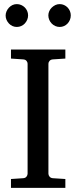

<svg xmlns="http://www.w3.org/2000/svg" viewBox="-20 -911 370 931"><path d="M33.2 0V-43L92.8 -46.9Q103.5 -47.9 108.6 -54.7Q113.8 -61.5 113.8 -68.8V-602.1Q113.8 -609.4 108.6 -615.7Q103.5 -622.1 92.8 -623L33.2 -627V-670.9H296.9V-627L235.8 -623Q225.6 -622.1 220.2 -615.7Q214.8 -609.4 214.8 -602.1V-68.8Q214.8 -61.5 220.2 -54.7Q225.6 -47.9 235.8 -46.9L296.9 -43V0ZM116.2 -836.4Q116.2 -825.2 111.8 -814.9Q107.4 -804.7 100.1 -796.9Q92.8 -789.1 82.8 -784.7Q72.8 -780.3 61.5 -780.3Q50.3 -780.3 40.5 -784.7Q30.8 -789.1 23.4 -796.9Q16.1 -804.7 11.7 -814.5Q7.3 -824.2 7.3 -835.4Q7.3 -846.2 11.7 -856.2Q16.1 -866.2 23.4 -874Q30.8 -881.8 40.5 -886.5Q50.3 -891.1 61.5 -891.1Q72.8 -891.1 82.8 -886.7Q92.8 -882.3 100.1 -875Q107.4 -867.7 111.8 -857.7Q116.2 -847.7 116.2 -836.4ZM323.2 -836.4Q323.2 -825.2 319.1 -814.9Q314.9 -804.7 307.6 -796.9Q300.3 -789.1 290.5 -784.7Q280.8 -780.3 269.5 -780.3Q258.3 -780.3 248.3 -784.7Q238.3 -789.1 230.7 -796.9Q223.1 -804.7 218.8 -814.9Q214.4 -825.2 214.4 -836.4Q214.4 -846.7 218.8 -856.7Q223.1 -866.7 231 -874.3Q238.8 -881.8 248.5 -886.5Q258.3 -891.1 269.5 -891.1Q280.8 -891.1 290.5 -886.7Q300.3 -882.3 307.6 -874.8Q314.9 -867.2 319.1 -857.2Q323.2 -847.2 323.2 -836.4Z"/></svg>

Font: BabelStone Ogham Stemless
Style: Regular
Weight: 400
Designer: Andrew West
Foundry: BabelStone
Version: Version 2.02 March 14, 2022